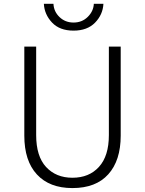

<svg xmlns="http://www.w3.org/2000/svg" viewBox="-20 -960 753 998"><path d="M106.4 -254.9V-717.8H168V-257.8Q168 -147.5 219.7 -91.8Q271.5 -36.1 356.4 -36.1Q443.4 -36.1 494.6 -92.8Q545.9 -149.4 545.9 -257.8V-717.8H607.4V-254.9Q607.4 -126 543 -54.2Q478.5 17.6 356.4 17.6Q237.3 17.6 171.9 -53.2Q106.4 -124 106.4 -254.9ZM208 -940.4H257.8Q259.8 -899.4 289.6 -871.1Q319.3 -842.8 362.3 -842.8Q406.2 -842.8 436 -872.1Q465.8 -901.4 467.8 -940.4H517.6Q514.6 -883.8 474.1 -842.3Q433.6 -800.8 362.3 -800.8Q290 -800.8 250.5 -842.8Q210.9 -884.8 208 -940.4Z"/></svg>

Font: Gothic A1 Light
Style: Regular
Weight: 300
Version: Version 2.50